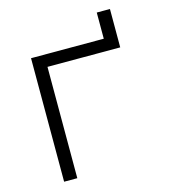

<svg xmlns="http://www.w3.org/2000/svg" viewBox="-111 -838 822 928"><g transform="rotate(-15 300.0 -374.5)"><path d="M459 -749V-618H525V-749ZM95 0V-618H525V-557H117L161 -602V0Z"/></g></svg>

Font: Victor Mono Light
Style: Regular
Weight: 300
Monospace: yes
Designer: Rune Bjørnerås
Version: Version 1.561;gftools[0.9.30]